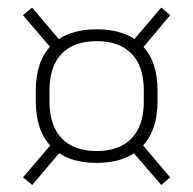

<svg xmlns="http://www.w3.org/2000/svg" viewBox="-20 -570 521 518"><path d="M240.5 -130.5Q161.5 -130.5 119 -173.5Q76.5 -216.5 76.5 -297V-325.5Q76.5 -406 119.2 -448.5Q162 -491 241 -491Q320 -491 362.5 -448.5Q405 -406 405 -325.5V-297Q405 -216.5 362.2 -173.5Q319.5 -130.5 240.5 -130.5ZM241 -162.5Q302 -162.5 335 -196.8Q368 -231 368 -296.5V-326Q368 -391 335 -425Q302 -459 241 -459Q179.5 -459 146.5 -425Q113.5 -391 113.5 -326V-296.5Q113.5 -231 146.5 -196.8Q179.5 -162.5 241 -162.5ZM356 -189.5 439 -91.5 415 -71 331.5 -168ZM149.5 -168.5 67 -71 42 -91.5 126.5 -190.5ZM124 -433 42 -529 66.5 -549.5 148.5 -453ZM331.5 -451.5 415 -549.5 439 -529 356.5 -430.5Z"/></svg>

Font: Anek Tamil Medium ExtraLight
Style: Regular
Weight: 250
Version: Version 1.003